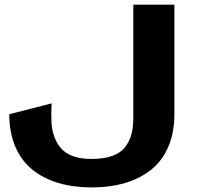

<svg xmlns="http://www.w3.org/2000/svg" viewBox="-20 -797 864 830"><path d="M20 -303.2 203.1 -350.1Q200.7 -307.6 202.4 -271.2Q204.1 -234.9 215.1 -205.1Q226.1 -175.3 245.4 -154.1Q264.6 -132.8 297.6 -121.3Q330.6 -109.9 376 -109.9Q428.7 -109.9 464.8 -122.8Q501 -135.7 520.5 -160.6Q540 -185.5 548.1 -216.3Q556.2 -247.1 556.2 -289.1V-776.9H733.9V-303.2Q733.9 -224.1 707.8 -163.1Q681.6 -102.1 633.8 -63.7Q585.9 -25.4 521 -6.1Q456.1 13.2 376 13.2Q296.4 13.2 231.9 -6.1Q167.5 -25.4 119.9 -63.7Q72.3 -102.1 46.1 -163.1Q20 -224.1 20 -303.2Z"/></svg>

Font: Sporting Grotesque
Style: Bold
Weight: 700
Designer: Lucas LE BIHAN
Foundry: Lucas LE BIHAN
Version: Version 2.002;PS 2.2;hotconv 1.0.88;makeotf.lib2.5.647800